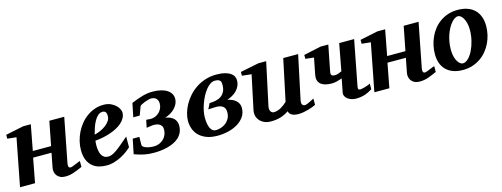

<svg xmlns="http://www.w3.org/2000/svg" viewBox="-18 -1071 4324 1654"><g transform="rotate(-15 2144.5 -244.0)"><path d="M575.2 -32.2Q555.2 -23.9 536.9 -15.9Q518.6 -7.8 500.2 -1.5Q481.9 4.9 462.9 8.5Q443.8 12.2 421.9 12.2Q395 12.2 376.5 3.2Q357.9 -5.9 347.2 -20.3Q336.4 -34.7 333 -52.7Q329.6 -70.8 333 -88.9L357.9 -216.8H193.8L152.8 0H19L101.1 -423.8L21 -432.1V-466.8L180.2 -500H249L206.1 -272.9H369.1L411.1 -487.8H543.9L467.8 -97.2Q465.8 -88.4 465.3 -80.1Q464.8 -71.8 466.6 -65.4Q468.3 -59.1 473.1 -55.4Q478 -51.8 486.8 -51.8Q491.2 -51.8 503.9 -56.6Q516.6 -61.5 531 -67.4Q545.4 -73.2 558.1 -78.6Q570.8 -84 575.2 -85Z M908.2 -396Q908.2 -404.8 907 -413.3Q905.8 -421.9 902.1 -428.7Q898.4 -435.5 891.4 -439.7Q884.3 -443.8 873 -443.8Q849.6 -443.8 831.3 -427.2Q813 -410.6 798.8 -385Q784.7 -359.4 774.4 -328.9Q764.2 -298.3 757.3 -271Q783.2 -276.9 810.1 -288.6Q836.9 -300.3 858.6 -316.7Q880.4 -333 894.3 -353Q908.2 -373 908.2 -396ZM1038.1 -395Q1038.1 -368.7 1026.1 -346.2Q1014.2 -323.7 993.2 -305.2Q972.2 -286.6 944.1 -271.7Q916 -256.8 884 -246.1Q852.1 -235.4 817.6 -228.5Q783.2 -221.7 750 -219.2Q749 -210 748 -198.2Q747.1 -186.5 747.1 -178.2Q747.1 -152.3 751 -130.4Q754.9 -108.4 763.7 -92.3Q772.5 -76.2 786.9 -67.1Q801.3 -58.1 822.3 -58.1Q838.4 -58.1 855 -64.5Q871.6 -70.8 893.6 -85.7Q915.5 -100.6 944.8 -125Q974.1 -149.4 1015.1 -185.1V-89.8Q1000.5 -75.7 977.1 -57.9Q953.6 -40 923.8 -24.4Q894 -8.8 859.9 1.7Q825.7 12.2 789.1 12.2Q756.3 12.2 724.1 3.9Q691.9 -4.4 666.3 -25.4Q640.6 -46.4 624.5 -82.3Q608.4 -118.2 608.4 -173.8Q608.4 -211.9 617.9 -251Q627.4 -290 645 -326.2Q662.6 -362.3 688 -394Q713.4 -425.8 745.4 -449.2Q777.3 -472.7 815.4 -486.3Q853.5 -500 896 -500Q932.6 -500 959.5 -487.8Q986.3 -475.6 1003.9 -458.7Q1021.5 -441.9 1029.8 -424.1Q1038.1 -406.2 1038.1 -395Z M1507.3 -392.1Q1507.3 -366.2 1496.3 -344Q1485.4 -321.8 1467.5 -304.2Q1449.7 -286.6 1427.2 -274.2Q1404.8 -261.7 1382.3 -254.9Q1432.6 -246.6 1456.8 -221.2Q1481 -195.8 1481 -159.2Q1481 -124.5 1468.5 -98.1Q1456.1 -71.8 1435.1 -52.7Q1414.1 -33.7 1386.7 -21.2Q1359.4 -8.8 1329.6 -1.2Q1299.8 6.3 1269.5 9.3Q1239.3 12.2 1212.4 12.2Q1189 12.2 1168 10.5Q1147 8.8 1126.2 4.6Q1105.5 0.5 1084 -5.9Q1062.5 -12.2 1038.1 -21L1064.9 -152.8H1124L1123 -83Q1123 -70.3 1135.5 -62Q1147.9 -53.7 1164.8 -49.1Q1181.6 -44.4 1198.2 -42.7Q1214.8 -41 1223.1 -41Q1249 -41 1271.5 -49.8Q1293.9 -58.6 1310.5 -74.5Q1327.1 -90.3 1336.7 -112.3Q1346.2 -134.3 1346.2 -160.2Q1346.2 -180.7 1337.4 -192.6Q1328.6 -204.6 1316.4 -210.7Q1304.2 -216.8 1291.5 -218.5Q1278.8 -220.2 1271 -220.2Q1263.2 -220.2 1252.2 -218.8Q1241.2 -217.3 1230.5 -215.8L1205.1 -211.9L1219.2 -279.8Q1240.2 -278.3 1248.3 -277.6Q1256.3 -276.9 1259.3 -276.9Q1281.2 -276.9 1301 -285.4Q1320.8 -293.9 1335.7 -308.6Q1350.6 -323.2 1359.4 -342.8Q1368.2 -362.3 1368.2 -384.8Q1368.2 -404.3 1361.8 -416.5Q1355.5 -428.7 1345.9 -435.3Q1336.4 -441.9 1325.4 -444.3Q1314.5 -446.8 1305.2 -446.8Q1298.3 -446.8 1282.5 -442.6Q1266.6 -438.5 1249.5 -432.1Q1232.4 -425.8 1218.5 -418.2Q1204.6 -410.6 1202.1 -403.8Q1194.8 -384.8 1189.5 -369.1Q1184.6 -356 1180.2 -344Q1175.8 -332 1174.3 -329.1H1117.2L1142.1 -451.2Q1171.4 -462.9 1195.8 -471.9Q1220.2 -481 1242.7 -487.1Q1265.1 -493.2 1287.1 -496.6Q1309.1 -500 1333 -500Q1374 -500 1406.5 -492.2Q1439 -484.4 1461.2 -470.2Q1483.4 -456.1 1495.4 -436.3Q1507.3 -416.5 1507.3 -392.1Z M1932.1 -401.9Q1932.1 -411.1 1930.9 -420.2Q1929.7 -429.2 1924.3 -436.3Q1918.9 -443.4 1908 -447.8Q1897 -452.1 1877 -452.1Q1855.5 -452.1 1835.2 -438.5Q1814.9 -424.8 1796.4 -401.9Q1777.8 -378.9 1762.5 -349.4Q1747.1 -319.8 1735.8 -288.6Q1724.6 -257.3 1718.3 -226.1Q1711.9 -194.8 1711.9 -168.9Q1711.9 -140.1 1715.6 -116.2Q1719.2 -92.3 1727.1 -75Q1734.9 -57.6 1747.1 -47.9Q1759.3 -38.1 1776.4 -38.1Q1797.4 -38.1 1821 -45.2Q1844.7 -52.2 1864.7 -67.6Q1884.8 -83 1897.9 -106.4Q1911.1 -129.9 1911.1 -163.1Q1911.1 -198.2 1889.9 -214.6Q1868.7 -231 1832 -231Q1827.6 -231 1819.6 -230.7Q1811.5 -230.5 1801.8 -230Q1792 -229.5 1780.8 -229Q1769.5 -228.5 1759.3 -228L1784.2 -277.8Q1814 -277.8 1840.8 -283.7Q1867.7 -289.6 1887.9 -303.7Q1908.2 -317.9 1920.2 -341.8Q1932.1 -365.7 1932.1 -401.9ZM2063 -407.2Q2063 -379.4 2052.7 -356.7Q2042.5 -334 2025.4 -316.4Q2008.3 -298.8 1985.8 -286.1Q1963.4 -273.4 1939 -265.1Q1961.4 -260.7 1980.5 -252.2Q1999.5 -243.7 2013.2 -231.2Q2026.9 -218.8 2034.4 -202.6Q2042 -186.5 2042 -167Q2042 -121.6 2018.8 -87.9Q1995.6 -54.2 1958.3 -32Q1920.9 -9.8 1874.3 1.2Q1827.6 12.2 1781.2 12.2Q1720.2 12.2 1678.7 -4.6Q1637.2 -21.5 1611.8 -48.3Q1586.4 -75.2 1575.2 -108.9Q1564 -142.6 1564 -175.8Q1564 -208.5 1574.2 -245.4Q1584.5 -282.2 1604.2 -318.1Q1624 -354 1653.1 -387Q1682.1 -419.9 1720 -445.1Q1757.8 -470.2 1803.7 -485.1Q1849.6 -500 1903.3 -500Q1947.3 -500 1977.5 -492.2Q2007.8 -484.4 2026.9 -471.4Q2045.9 -458.5 2054.4 -441.9Q2063 -425.3 2063 -407.2Z M2657.7 -27.8Q2647.5 -22.5 2629.6 -15.4Q2611.8 -8.3 2590.1 -2.2Q2568.4 3.9 2544.9 8.1Q2521.5 12.2 2500 12.2Q2474.1 12.2 2458 6.8Q2441.9 1.5 2432.9 -6.1Q2423.8 -13.7 2419.9 -21.7Q2416 -29.8 2415 -35.2Q2381.8 -12.2 2343.3 0Q2304.7 12.2 2255.9 12.2Q2218.8 12.2 2193.1 -0.5Q2167.5 -13.2 2152.6 -32.2Q2137.7 -51.3 2133.1 -74Q2128.4 -96.7 2132.8 -117.2L2197.8 -423.8L2113.8 -433.1V-466.8L2278.8 -500H2348.1L2266.1 -117.2Q2263.7 -105.5 2264.9 -94.7Q2266.1 -84 2270.5 -75.9Q2274.9 -67.9 2282.2 -63Q2289.6 -58.1 2298.8 -58.1Q2315.4 -58.1 2331.3 -62.7Q2347.2 -67.4 2362.1 -75.7Q2377 -84 2391.1 -94.7Q2405.3 -105.5 2418.9 -118.2L2497.1 -487.8H2629.9L2547.9 -100.1Q2542 -72.3 2550 -60.1Q2558.1 -47.9 2573.7 -47.9Q2577.6 -47.9 2582.8 -49.1Q2587.9 -50.3 2596.9 -54Q2606 -57.6 2620.4 -64.7Q2634.8 -71.8 2657.7 -84Z M3160.2 -32.2Q3126.5 -10.3 3091.3 1Q3056.2 12.2 3015.1 12.2Q2990.2 12.2 2970.2 4.9Q2950.2 -2.4 2937 -13.7Q2923.8 -24.9 2917.7 -38.6Q2911.6 -52.2 2914.1 -64.9L2938 -188Q2914.6 -179.7 2890.6 -173.8Q2866.7 -168 2846.2 -168Q2779.3 -168 2747.1 -195.8Q2714.8 -223.6 2726.1 -279.8L2754.4 -423.8L2679.2 -432.1V-466.8L2833 -500H2902.3L2861.3 -292Q2858.4 -276.4 2856.4 -264.6Q2854.5 -252.9 2856.9 -245.1Q2859.4 -237.3 2867.4 -233.6Q2875.5 -230 2892.1 -230Q2904.8 -230 2918 -234.4Q2931.2 -238.8 2951.2 -248L2996.1 -487.8H3129.4L3052.2 -87.9Q3048.3 -67.9 3052.5 -61.5Q3056.6 -55.2 3069.3 -55.2Q3074.2 -55.2 3085.7 -57.4Q3097.2 -59.6 3110.6 -63.5Q3124 -67.4 3137.5 -72.3Q3150.9 -77.1 3160.2 -83Z M3735.4 -32.2Q3715.3 -23.9 3697 -15.9Q3678.7 -7.8 3660.4 -1.5Q3642.1 4.9 3623 8.5Q3604 12.2 3582 12.2Q3555.2 12.2 3536.6 3.2Q3518.1 -5.9 3507.3 -20.3Q3496.6 -34.7 3493.2 -52.7Q3489.7 -70.8 3493.2 -88.9L3518.1 -216.8H3354L3313 0H3179.2L3261.2 -423.8L3181.2 -432.1V-466.8L3340.3 -500H3409.2L3366.2 -272.9H3529.3L3571.3 -487.8H3704.1L3627.9 -97.2Q3626 -88.4 3625.5 -80.1Q3625 -71.8 3626.7 -65.4Q3628.4 -59.1 3633.3 -55.4Q3638.2 -51.8 3647 -51.8Q3651.4 -51.8 3664.1 -56.6Q3676.8 -61.5 3691.2 -67.4Q3705.6 -73.2 3718.3 -78.6Q3731 -84 3735.4 -85Z M4113.3 -307.1Q4113.3 -343.8 4106 -370.1Q4098.6 -396.5 4088.1 -413.6Q4077.6 -430.7 4065.7 -438.7Q4053.7 -446.8 4044.4 -446.8Q4029.3 -446.8 4013.4 -436.8Q3997.6 -426.8 3982.7 -408.9Q3967.8 -391.1 3954.6 -366.5Q3941.4 -341.8 3931.4 -312.7Q3921.4 -283.7 3915.8 -251.2Q3910.2 -218.8 3910.2 -185.1Q3910.2 -146.5 3917.7 -119.4Q3925.3 -92.3 3936.3 -75.4Q3947.3 -58.6 3959 -50.8Q3970.7 -43 3979.5 -43Q4005.9 -43 4030 -66.9Q4054.2 -90.8 4072.8 -128.9Q4091.3 -167 4102.3 -213.9Q4113.3 -260.7 4113.3 -307.1ZM4257.3 -303.2Q4257.3 -263.7 4248.5 -225.1Q4239.7 -186.5 4222.7 -151.6Q4205.6 -116.7 4180.7 -86.7Q4155.8 -56.6 4123.5 -34.7Q4091.3 -12.7 4052 -0.2Q4012.7 12.2 3967.3 12.2Q3916 12.2 3878.4 -2.4Q3840.8 -17.1 3816.2 -42.7Q3791.5 -68.4 3779.5 -103.8Q3767.6 -139.2 3767.6 -181.2Q3767.6 -220.2 3776.1 -259Q3784.7 -297.9 3801 -333.5Q3817.4 -369.1 3841.8 -399.4Q3866.2 -429.7 3898.2 -452.1Q3930.2 -474.6 3969.5 -487.3Q4008.8 -500 4055.2 -500Q4101.1 -500 4138.4 -487.5Q4175.8 -475.1 4202.1 -450.4Q4228.5 -425.8 4242.9 -388.9Q4257.3 -352.1 4257.3 -303.2Z"/></g></svg>

Font: Charis SIL Cyr
Style: Bold Italic
Weight: 700
Italic angle: -11°
Foundry: SIL International
Version: Version 5.000